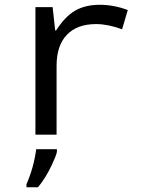

<svg xmlns="http://www.w3.org/2000/svg" viewBox="-20 -566 640 807"><path d="M517.1 -523.9 493.2 -442.9Q433.1 -464.8 383.8 -464.8Q304.2 -464.8 261 -419.7Q217.8 -374.5 217.8 -289.1V0H128.9V-536.1H201.2L211.9 -438H215.8Q252.9 -496.1 295.4 -521Q337.9 -545.9 399.9 -545.9Q457.5 -545.9 517.1 -523.9ZM91.3 208Q121.6 139.6 132.3 61H219.2V70.8Q219.2 81.5 195.8 131.3Q172.4 181.2 139.6 221.2H91.3Z"/></svg>

Font: WenQuanYi Micro Hei Mono
Style: Regular
Weight: 400
Foundry: Ascender Corporation
Version: Version 0.2.0-beta